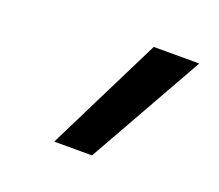

<svg xmlns="http://www.w3.org/2000/svg" viewBox="-68 -865 587 515"><g transform="rotate(20 225.0 -607.0)"><path d="M128 -442 292 -772H422L236 -442Z"/></g></svg>

Font: Iosevka Etoile Semibold
Style: Italic
Weight: 600
Italic angle: -9°
Designer: Belleve Invis
Foundry: Belleve Invis
Version: Version 22.1.2; ttfautohint (v1.8.4)